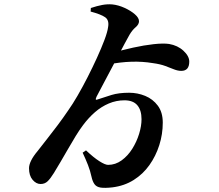

<svg xmlns="http://www.w3.org/2000/svg" viewBox="-20 -831 1040 913"><path d="M514 60Q478 64 458.5 61Q439 58 429.5 45Q420 32 415 9Q409 -19 398.5 -46Q388 -73 373 -105L389 -116Q425 -82 452.5 -64.5Q480 -47 494 -47Q529 -47 558.5 -68.5Q588 -90 609 -123.5Q630 -157 641.5 -194.5Q653 -232 653 -264Q653 -307 633 -330.5Q613 -354 572 -354Q533 -354 497.5 -339Q462 -324 431.5 -297.5Q401 -271 375 -236Q359 -215 340.5 -185Q322 -155 303.5 -122.5Q285 -90 267.5 -60.5Q250 -31 236 -8Q220 18 206.5 31Q193 44 173 44Q152 44 135 24Q118 4 118 -31Q118 -47 128 -67.5Q138 -88 159 -113Q180 -140 204 -170.5Q228 -201 254 -235.5Q280 -270 305 -307Q325 -335 348.5 -375.5Q372 -416 396 -463Q420 -510 441 -556Q462 -602 476.5 -640.5Q491 -679 494 -702Q500 -735 480 -749Q460 -763 411 -776L412 -793Q442 -803 466.5 -807.5Q491 -812 514 -810Q543 -807 572.5 -793.5Q602 -780 621.5 -763Q641 -746 641 -730Q641 -715 625 -701.5Q609 -688 596 -666Q589 -654 573.5 -625Q558 -596 538.5 -559Q519 -522 499 -484.5Q479 -447 463 -416.5Q447 -386 439 -371Q434 -360 436 -357.5Q438 -355 450 -360Q476 -369 510.5 -379.5Q545 -390 594 -390Q634 -390 670.5 -375Q707 -360 730.5 -328.5Q754 -297 754 -248Q754 -193 737.5 -141Q721 -89 690.5 -46Q660 -3 615.5 25Q571 53 514 60ZM842 -494Q826 -494 808 -501Q790 -508 766.5 -517Q743 -526 706 -531Q658 -539 605.5 -537.5Q553 -536 491 -524L513 -579Q561 -593 613 -604.5Q665 -616 711 -621Q757 -626 784 -622Q825 -615 852.5 -589.5Q880 -564 880 -538Q880 -494 842 -494Z"/></svg>

Font: Noto Serif TC
Style: Bold
Weight: 700
Designer: Ryoko NISHIZUKA 西塚涼子 (kana & ideographs); Frank Grießhammer (Latin, Greek & Cyrillic); Wenlong ZHANG 张文龙 (bopomofo); San
Foundry: Adobe
Version: Version 2.002-H1;hotconv 1.1.0;makeotfexe 2.6.0